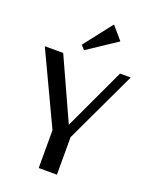

<svg xmlns="http://www.w3.org/2000/svg" viewBox="-159 -927 792 1010"><g transform="rotate(20 237.5 -422.5)"><path d="M289 -212 288 -211V0H186V-212L-3 -613H100L257 -268L418 -613H478ZM300 -845 362 -773 198 -664 177 -687Z"/></g></svg>

Font: Arya
Style: Regular
Weight: 400
Designer: Eduardo Rodriguez Tunni, Modular Infotech
Foundry: Eduardo Rodriguez Tunni, Modular Infotech
Version: Version 1.002